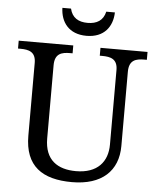

<svg xmlns="http://www.w3.org/2000/svg" viewBox="-60 -959 838 1020"><g transform="rotate(5 358.5 -449.0)"><path d="M371 -771C466 -771 509 -833 511 -908H465C454 -860 420 -840 371 -840C322 -840 288 -860 277 -908H231C233 -833 276 -771 371 -771ZM362 10C521 10 607 -71 607 -204V-600C607 -663 644 -672 689 -672H702V-714H451V-672H464C508 -672 546 -663 546 -604V-206C546 -115 493 -50 378 -50C281 -50 211 -94 211 -210V-600C211 -663 248 -672 293 -672H306V-714H15V-672H28C72 -672 110 -663 110 -604V-216C110 -53 204 10 362 10Z"/></g></svg>

Font: Noto Serif Thai
Style: Regular
Weight: 400
Designer: Monotype Design Team
Foundry: Monotype Imaging Inc.
Version: Version 1.901